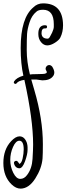

<svg xmlns="http://www.w3.org/2000/svg" viewBox="-40 -773 395 1142"><path d="M101 116Q101 64 75 64Q54 64 37.5 101Q21 138 21 178.5Q21 219 39 255Q57 291 80.5 291Q104 291 121 268Q150 230 153.5 172.5Q157 115 157 87Q157 -62 105 -298Q70 -293 59 -278Q56 -273 51 -274Q38 -277 44 -289Q58 -311 99 -323Q83 -393 83 -488Q83 -666 158 -729Q182 -753 216 -753Q334 -753 335 -623Q335 -582 319 -550Q312 -535 287 -519Q262 -503 241 -503Q220 -503 204 -522.5Q188 -542 188 -570Q187 -623 228 -623Q237 -623 239 -618Q241 -613 238.5 -608Q236 -603 227 -604Q207 -605 207 -575Q208 -543 244 -543Q252 -543 260 -560L270 -579Q280 -601 280 -614Q280 -627 280 -629Q280 -715 216 -715Q188 -715 176 -703Q149 -681 136 -641Q123 -601 121 -571.5Q119 -542 119 -474Q119 -406 138 -330Q151 -332 176 -332L212 -333Q227 -333 234.5 -337.5Q242 -342 235 -353Q228 -364 234 -374.5Q240 -385 251 -386Q262 -387 271 -376Q283 -356 283 -342Q283 -328 274 -318Q256 -295 212 -295L176 -300H146Q151 -282 164 -238Q215 -65 215 85Q215 143 213 170Q208 229 170 288.5Q132 348 83 349Q55 349 29 324Q-20 277 -20 196.5Q-20 116 26 67Q53 38 76 38Q106 38 120 77Q124 92 124 102.5Q124 113 124 118Q124 144 109 186Q94 228 75 228Q56 228 46 208L45 204Q39 191 50 185Q62 179 71 196L73 198L74 202Q88 199 94.5 169.5Q101 140 101 116Z"/></svg>

Font: Ruge Boogie
Style: Regular
Weight: 400
Version: Version 1.003